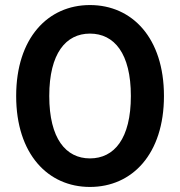

<svg xmlns="http://www.w3.org/2000/svg" viewBox="-20 -730 713 760"><path d="M336 10C503 10 629 -120 629 -350C629 -580 503 -710 336 -710C170 -710 44 -580 44 -350C44 -120 170 10 336 10ZM336 -103C241 -103 175 -181 175 -350C175 -519 241 -597 336 -597C432 -597 498 -519 498 -350C498 -181 432 -103 336 -103Z"/></svg>

Font: Talent
Style: Bold
Weight: 600
Designer: Mike Powis
Version: Version 1.001;hotconv 1.0.109;makeotfexe 2.5.65596